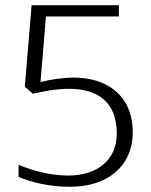

<svg xmlns="http://www.w3.org/2000/svg" viewBox="-20 -705 579 735"><path d="M249 10C386 10 488 -64 488 -199C488 -344 384 -408 263 -408C224 -408 174 -401 135 -391L156 -642H435V-685H101L75 -373L106 -346C152 -357 198 -365 244 -365C344 -365 427 -323 427 -194C427 -89 348 -33 242 -33C175 -33 106 -51 51 -74V-28C102 -6 171 10 249 10Z"/></svg>

Font: Maitree Light
Style: Regular
Weight: 300
Designer: CadsonDemak Team
Foundry: CadsonDemak
Version: Version 1.000;PS 001.000;hotconv 1.0.88;makeotf.lib2.5.64775